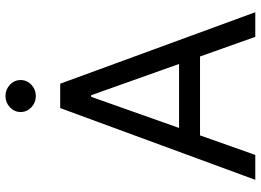

<svg xmlns="http://www.w3.org/2000/svg" viewBox="-148 -824 972 716"><g transform="rotate(-90 338.0 -466.0)"><path d="M118.2 0H25.4L293 -727.5H383.8L650.4 0H558.6L340.8 -612.3H335ZM152.3 -284.2H524.4V-206.1H152.3ZM337.9 -818.4Q313.5 -818.4 295.9 -835Q278.3 -851.6 278.3 -875Q278.3 -898.4 295.9 -915Q313.5 -931.6 337.9 -931.6Q362.3 -931.6 379.9 -915Q397.5 -898.4 397.5 -875Q397.5 -851.6 379.9 -835Q362.3 -818.4 337.9 -818.4Z"/></g></svg>

Font: GitLab Sans
Style: Regular
Weight: 400
Designer: Rasmus Andersson
Foundry: Modifications by GitLab B.V., manufactured by rsms
Version: Version 4.000;git-c8fb6b7